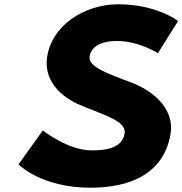

<svg xmlns="http://www.w3.org/2000/svg" viewBox="-20 -860 850 895"><path d="M530.3 -840C374.7 -840 217.8 -742 198.9 -588C188.4 -502 237.9 -425 340.8 -376C450.4 -327 568.5 -300 561.1 -240C551.7 -163 456.8 -159 407.2 -159C295.9 -159 179.7 -252 179.7 -252L66.3 -94C66.3 -94 169.9 15 402.8 15C591.4 15 752.9 -54 777.1 -251C784.9 -359 693.4 -437 590.9 -476C482.1 -516 391.7 -549 397.4 -595C402.9 -640 447.6 -669 525 -669C627.9 -669 715.9 -612 715.9 -612L810.3 -762C810.3 -762 711.8 -840 530.3 -840Z"/></svg>

Font: Hussar
Style: BdSuprExtOblOne
Weight: 700
Foundry: Cannot Into Space Fonts
Version: Version 2.00